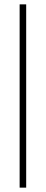

<svg xmlns="http://www.w3.org/2000/svg" viewBox="-20 -720 210 880"><path d="M70 140H100V-700H70Z"/></svg>

Font: Space Cowgirl Black
Style: Regular
Weight: 900
Designer: Valery Marier
Foundry: Valery Marier
Version: Version 1.000;hotconv 1.0.109;makeotfexe 2.5.65596